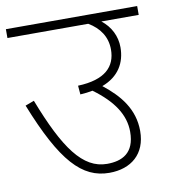

<svg xmlns="http://www.w3.org/2000/svg" viewBox="-73 -686 666 749"><g transform="rotate(-10 260.0 -311.0)"><path d="M0 -622V-587H320C364 -561 390 -523 390 -473C390 -405 347 -360 239 -356L242 -321C260 -322 276 -324 291 -327C369 -270 408 -211 408 -144C408 -59 357 -36 298 -36C202 -36 136 -129 59 -328L24 -315C117 -81 193 0 301 0C387 0 447 -49 447 -140C447 -227 397 -287 332 -338C399 -363 428 -414 428 -475C428 -519 408 -559 372 -587H520V-622Z"/></g></svg>

Font: Noto Sans Devanagari UI ExtraLight
Style: Regular
Weight: 200
Designer: Jelle Bosma - Monotype Design Team
Foundry: Monotype Imaging Inc.
Version: Version 2.003